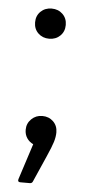

<svg xmlns="http://www.w3.org/2000/svg" viewBox="-50 -541 332 723"><g transform="rotate(5 116.0 -179.0)"><path d="M58 -453Q58 -478 74.5 -494Q91 -510 116 -510Q141 -510 157.5 -494Q174 -478 174 -453Q174 -428 157.5 -412Q141 -396 116 -396Q91 -396 74.5 -412Q58 -428 58 -453ZM55 152Q44 152 47 141L91 5Q76 -2 67 -15.5Q58 -29 58 -47Q58 -71 75 -87.5Q92 -104 116 -104Q141 -104 157.5 -88Q174 -72 174 -47Q174 -30 168 -10.5Q162 9 146 45L102 145Q99 152 91 152Z"/></g></svg>

Font: LINE Seed Sans TH
Style: Regular
Weight: 400
Designer: Dalton Maag Ltd | Thai characters by Cadson Demak Co.,Ltd.
Foundry: Dalton Maag Ltd
Version: Version 1.002